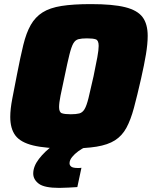

<svg xmlns="http://www.w3.org/2000/svg" viewBox="-20 -716 740 936"><path d="M310 8Q203 8 141.5 -7Q80 -22 55 -55.5Q30 -89 30 -146Q30 -184 40 -235.5Q50 -287 63 -354Q79 -437 93.5 -496.5Q108 -556 130 -594.5Q152 -633 187.5 -655.5Q223 -678 280 -687Q337 -696 423 -696Q530 -696 590 -681Q650 -666 675 -632.5Q700 -599 700 -541Q700 -502 691.5 -451Q683 -400 668 -334Q649 -250 633 -190.5Q617 -131 596 -92.5Q575 -54 540.5 -32Q506 -10 450.5 -1Q395 8 310 8ZM325 -159Q351 -159 366.5 -163Q382 -167 392 -183.5Q402 -200 411.5 -238Q421 -276 436 -344Q448 -401 454.5 -437Q461 -473 461 -492Q461 -519 447.5 -524Q434 -529 404 -529Q378 -529 362.5 -525Q347 -521 337.5 -504.5Q328 -488 318.5 -450Q309 -412 295 -344Q282 -285 275 -249.5Q268 -214 268 -194Q268 -169 281.5 -164Q295 -159 325 -159ZM269 200Q196 200 169 179.5Q142 159 142 130Q142 95 170 58.5Q198 22 242 -10L398 0Q380 8 362 21Q344 34 331.5 49.5Q319 65 319 80Q319 90 327.5 96.5Q336 103 360 103Q362 103 366 103Q370 103 377 102L357 196Q340 197 314.5 198.5Q289 200 269 200Z"/></svg>

Font: Saira Black
Style: Italic
Weight: 900
Italic angle: -12°
Designer: Hector Gatti with collaboration of the Omnibus-Type team
Foundry: Omnibus-Type
Version: Version 1.100; ttfautohint (v1.8.3)